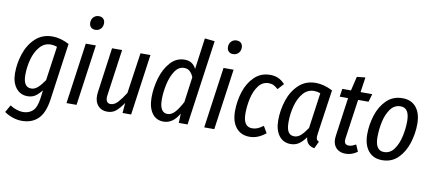

<svg xmlns="http://www.w3.org/2000/svg" viewBox="-83 -1099 3689 1635"><g transform="rotate(10 1762.0 -281.0)"><path d="M443 -499 373 -1Q356 113 303 164Q250 215 163 215Q124 215 84 201.5Q44 188 12 165L48 102Q72 118 102 128.5Q132 139 162 139Q211 139 244 109Q277 79 288 -2L297 -72Q268 -36 241 -18Q214 0 175 0Q112 0 74.5 -48.5Q37 -97 37 -176Q37 -260 64.5 -343.5Q92 -427 151 -482.5Q210 -538 298 -538Q367 -538 443 -499ZM126 -176Q126 -70 194 -70Q225 -70 251.5 -94Q278 -118 308 -162L350 -458Q323 -468 296 -468Q240 -468 201.5 -424Q163 -380 144.5 -312.5Q126 -245 126 -176Z M600 0H513L587 -527H674ZM593 -710Q593 -740 611.5 -758.5Q630 -777 657 -777Q682 -777 696 -762.5Q710 -748 710 -724Q710 -694 691.5 -675.5Q673 -657 646 -657Q621 -657 607 -671.5Q593 -686 593 -710Z M758 -106Q758 -115 760 -135L814 -527H901L845 -128Q843 -114 843 -107Q843 -83 853.5 -70Q864 -57 882 -57Q917 -57 947 -90.5Q977 -124 1009 -175L1060 -527H1146L1072 0H998L1005 -88Q972 -39 941.5 -13.5Q911 12 866 12Q817 12 787.5 -20Q758 -52 758 -106Z M1664 -738 1560 0H1484L1487 -81Q1434 12 1353 12Q1289 12 1253.5 -38Q1218 -88 1218 -173Q1218 -256 1242.5 -340.5Q1267 -425 1317.5 -482Q1368 -539 1441 -539Q1510 -539 1541 -477L1578 -747ZM1307 -170Q1307 -114 1324.5 -86Q1342 -58 1375 -58Q1409 -58 1438.5 -90Q1468 -122 1500 -183L1530 -403Q1516 -436 1497 -452.5Q1478 -469 1449 -469Q1401 -469 1369 -421Q1337 -373 1322 -303.5Q1307 -234 1307 -170Z M1791 0H1704L1778 -527H1865ZM1784 -710Q1784 -740 1802.5 -758.5Q1821 -777 1848 -777Q1873 -777 1887 -762.5Q1901 -748 1901 -724Q1901 -694 1882.5 -675.5Q1864 -657 1837 -657Q1812 -657 1798 -671.5Q1784 -686 1784 -710Z M2309 -481 2262 -429Q2241 -448 2223 -457Q2205 -466 2181 -466Q2127 -466 2093 -421Q2059 -376 2044 -310Q2029 -244 2029 -178Q2029 -63 2106 -63Q2132 -63 2153 -72Q2174 -81 2202 -101L2236 -43Q2169 12 2097 12Q2023 12 1980.5 -39.5Q1938 -91 1938 -182Q1938 -268 1964 -349.5Q1990 -431 2045 -484.5Q2100 -538 2181 -538Q2220 -538 2250.5 -524.5Q2281 -511 2309 -481Z M2721 -499 2666 -119Q2663 -101 2663 -88Q2663 -73 2668 -64Q2673 -55 2687 -49L2658 12Q2589 1 2582 -69Q2553 -29 2523 -8.5Q2493 12 2452 12Q2388 12 2351 -37Q2314 -86 2314 -169Q2314 -257 2341.5 -341.5Q2369 -426 2428 -482Q2487 -538 2575 -538Q2645 -538 2721 -499ZM2403 -169Q2403 -111 2420 -84.5Q2437 -58 2471 -58Q2502 -58 2528 -81.5Q2554 -105 2584 -150L2627 -458Q2600 -468 2573 -468Q2516 -468 2478 -423.5Q2440 -379 2421.5 -310Q2403 -241 2403 -169Z M2905 -116Q2904 -111 2904 -101Q2904 -61 2943 -61Q2958 -61 2971.5 -66Q2985 -71 3004 -81L3029 -23Q2982 12 2927 12Q2877 12 2847.5 -17Q2818 -46 2818 -96Q2818 -104 2820 -122L2867 -458H2795L2805 -527H2880L2909 -649L2982 -657L2963 -527H3064L3044 -458H2954Z M3081 -184Q3081 -266 3106.5 -347.5Q3132 -429 3187 -483.5Q3242 -538 3325 -538Q3402 -538 3444 -486Q3486 -434 3486 -343Q3486 -262 3461 -180.5Q3436 -99 3381.5 -43.5Q3327 12 3243 12Q3166 12 3123.5 -40.5Q3081 -93 3081 -184ZM3397 -351Q3397 -467 3321 -467Q3266 -467 3232.5 -420Q3199 -373 3185 -306Q3171 -239 3171 -176Q3171 -59 3247 -59Q3301 -59 3334.5 -106.5Q3368 -154 3382.5 -221.5Q3397 -289 3397 -351Z"/></g></svg>

Font: Fira Sans Compressed
Style: Italic
Weight: 400
Width: 1
Italic angle: -8°
Designer: bBox Type GmbH & Carrois Corporate GbR & Edenspiekermann AG
Foundry: bBox Type GmbH & Carrois Corporate GbR & Edenspiekermann AG
Version: Version 4.301